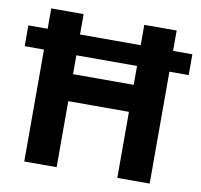

<svg xmlns="http://www.w3.org/2000/svg" viewBox="-79 -798 924 882"><g transform="rotate(10 382.5 -357.0)"><path d="M90 0V-522H0V-619H90V-714H241V-619H524V-714H675V-619H765V-522H675V0H524V-308H241V0ZM241 -434H524V-522H241Z"/></g></svg>

Font: Noto Sans Thaana
Style: Regular
Weight: 400
Designer: Monotype Design Team
Foundry: Monotype Imaging Inc.
Version: Version 2.001